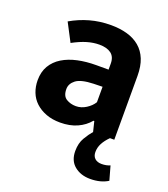

<svg xmlns="http://www.w3.org/2000/svg" viewBox="-129 -579 768 877"><g transform="rotate(20 255.0 -140.5)"><path d="M432 0Q412 20 401.5 40Q391 60 391 82Q391 102 403 113Q415 124 436 124Q459 124 477 116L496 184Q461 206 410 206Q364 206 333.5 181Q303 156 303 109Q303 71 319 44Q335 17 350 0L338 -49H334Q311 -21 275.5 -5Q240 11 193 11Q154 11 124 -0.5Q94 -12 73 -31.5Q52 -51 41.5 -78Q31 -105 31 -136Q31 -177 48.5 -206.5Q66 -236 97 -255Q128 -274 169.5 -283Q211 -292 259 -292H319V-321Q319 -354 298.5 -369.5Q278 -385 241 -385Q212 -385 181.5 -376Q151 -367 114 -347L68 -435Q111 -460 159 -473.5Q207 -487 261 -487Q304 -487 339.5 -477Q375 -467 400.5 -445.5Q426 -424 439.5 -390.5Q453 -357 453 -310V0ZM320 -209 277 -208Q216 -206 192 -187.5Q168 -169 168 -143Q168 -109 188.5 -96.5Q209 -84 235 -84Q261 -84 284.5 -99Q308 -114 320 -134Z"/></g></svg>

Font: Mukta
Style: Bold
Weight: 700
Designer: Girish Dalvi and Yashodeep Gholap
Foundry: Ek Type
Version: Version 2.538;PS 1.002;hotconv 16.6.51;makeotf.lib2.5.65220;